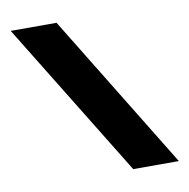

<svg xmlns="http://www.w3.org/2000/svg" viewBox="-80 -788 853 866"><g transform="rotate(-10 347.0 -355.0)"><path d="M235 -710 670 0H461L25 -710Z"/></g></svg>

Font: Raleway Black
Style: Regular
Weight: 900
Designer: Matt McInerney, Pablo Impallari, Rodrigo Fuenzalida
Foundry: Matt McInerney, Pablo Impallari, Rodrigo Fuenzalida
Version: Version 4.026